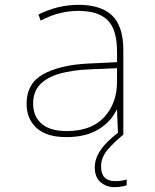

<svg xmlns="http://www.w3.org/2000/svg" viewBox="-20 -557 640 794"><path d="M254 10Q173 10 131.5 -27.5Q90 -65 90 -128Q90 -212 158.5 -250Q227 -288 341 -294L464 -300V-343Q464 -435 425 -473.5Q386 -512 304 -512Q267 -512 229 -503Q191 -494 148 -472L139 -497Q179 -517 220.5 -527Q262 -537 305 -537Q398 -537 444 -492.5Q490 -448 490 -350V0H468L464 -103H462Q440 -55 388 -22.5Q336 10 254 10ZM256 -15Q358 -15 411 -72.5Q464 -130 464 -220V-275L346 -270Q279 -267 227 -252.5Q175 -238 146 -208Q117 -178 117 -128Q117 -76 152 -45.5Q187 -15 256 -15ZM454 217Q420 217 396 196.5Q372 176 372 135Q372 99 396 63.5Q420 28 472 -11L490 0Q456 27 427 60Q398 93 398 131Q398 192 456 192Q485 192 504 185V209Q496 212 483 214.5Q470 217 454 217Z"/></svg>

Font: Noto Sans Mono Thin
Style: Regular
Weight: 100
Designer: Monotype Design Team
Foundry: Monotype Imaging Inc.
Version: Version 2.014